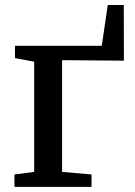

<svg xmlns="http://www.w3.org/2000/svg" viewBox="-20 -730 526 750"><path d="M36.5 0V-48.5L113.5 -58.5V-489L38.5 -503V-551H377.5L401 -710.5H463.5L464 -493L222.5 -495V-58.5L337.5 -48.5V0Z"/></svg>

Font: Merriweather 28pt Medium
Style: Regular
Weight: 500
Version: Version 2.100